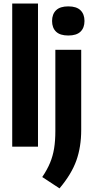

<svg xmlns="http://www.w3.org/2000/svg" viewBox="-20 -828 528 1084"><path d="M49 0V-808H194.5V0ZM316 235.5 218.5 171.5Q246.5 130 262.5 91.5Q278.5 53 285.5 10Q292.5 -33 292.5 -88V-547H438.5V-95Q438.5 1.5 411 78.5Q383.5 155.5 316 235.5ZM365.5 -627.5Q319 -627.5 296.5 -649.2Q274 -671 274 -709.5Q274 -748 296.5 -770Q319 -792 365.5 -792Q412 -792 434.5 -770Q457 -748 457 -709.5Q457 -671 434.5 -649.2Q412 -627.5 365.5 -627.5Z"/></svg>

Font: Encode Sans Condensed Condensed
Style: Bold
Weight: 700
Width: 3
Designer: Multiple Designers
Foundry: Impallari Type
Version: Version 3.000; ttfautohint (v1.8.3) -l 8 -r 50 -G 200 -x 14 